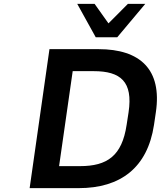

<svg xmlns="http://www.w3.org/2000/svg" viewBox="-20 -973 832 993"><path d="M387.2 0C602.5 0 742.7 -105 776.4 -326.7L786.1 -392.6C818.8 -613.3 705.1 -718.8 489.7 -718.8H235.8L133.3 0ZM356 -605H464.4C604 -605 668.5 -550.8 645 -392.6L634.8 -326.7C610.8 -167 534.7 -113.8 394 -113.8H285.6ZM586.4 -780.3 731.4 -953.1H641.6L541 -852.1L469.2 -953.1H379.4L475.1 -780.3Z"/></svg>

Font: Winston SemiBold
Style: Italic
Weight: 600
Italic angle: -8.13011°
Designer: Vernon Adams, Kim Jin-seong, David Berlow, Cristiano Sobral
Foundry: The Winston Project Authors
Version: Version 3.004